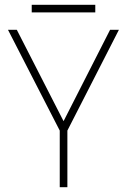

<svg xmlns="http://www.w3.org/2000/svg" viewBox="-20 -785 553 805"><path d="M230.5 -237.5 13.5 -660H50.5L246.5 -277L441.5 -660H478.5L262.5 -237.5V0H230.5ZM113 -733V-765H379.5V-733Z"/></svg>

Font: League Spartan Extralight
Style: Regular
Weight: 200
Foundry: The League of Moveable Type
Version: Version 2.300; ttfautohint (v1.8.3)